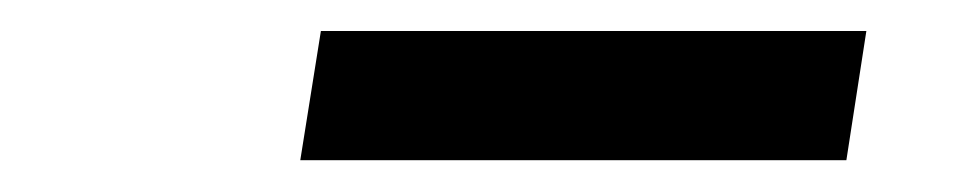

<svg xmlns="http://www.w3.org/2000/svg" viewBox="-20 -747 606 122"><path d="M530.5 -727.3H183.9L170.8 -645.2H517.8Z"/></svg>

Font: Magic Ui Pro
Style: Bold Italic
Weight: 700
Italic angle: -9.39999°
Designer: Stefan Endress, Andreas Faust
Version: Version 1.000;FEAKit 1.0